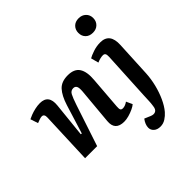

<svg xmlns="http://www.w3.org/2000/svg" viewBox="-243 -977 1418 1418"><g transform="rotate(-45 466.0 -268.0)"><path d="M615 -34Q603 -23 579.5 -12Q556 -1 529.5 6.5Q503 14 480 14Q385 14 394 -79L419 -356Q423 -397 415 -412.5Q407 -428 388 -428Q362 -428 349 -404Q336 -380 317 -323L210 0H84L100 -408Q102 -445 76 -445Q60 -445 22 -429L2 -489Q13 -495 35 -503.5Q57 -512 83.5 -518Q110 -524 135 -524Q226 -524 215 -420L187 -148L196 -146L266 -372Q290 -448 325 -486Q360 -524 426 -524Q494 -524 520.5 -482.5Q547 -441 540 -361L520 -106Q518 -82 522.5 -72.5Q527 -63 543 -63Q566 -63 593 -82ZM703 -689Q703 -722 724 -743.5Q745 -765 781 -765Q815 -765 837 -744Q859 -723 859 -690Q859 -657 837.5 -635.5Q816 -614 781 -614Q745 -614 724 -635Q703 -656 703 -689ZM846 -125Q843 -69 829 -12.5Q815 44 792.5 93Q770 142 742 175Q723 197 698 213Q673 229 644 229Q611 229 592 212Q573 195 573 171Q573 138 600 102L647 122Q673 133 691 123.5Q709 114 712 82Q716 56 716.5 35Q717 14 719 -23L739 -404Q740 -427 734 -436Q728 -445 714 -445Q688 -445 653 -430L637 -490Q655 -501 692 -513.5Q729 -526 768 -526Q866 -526 860 -407Z"/></g></svg>

Font: Literata 12pt SemiBold
Style: Italic
Weight: 600
Italic angle: -2°
Designer: Latin by Veronika Burian and Jose Scaglione. Greek by Irene Vlachou. Cyrillic by Vera Evstafieva
Foundry: TypeTogether
Version: Version 3.002